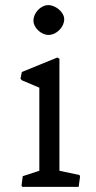

<svg xmlns="http://www.w3.org/2000/svg" viewBox="-20 -726 373 746"><path d="M168 -590.3C201.2 -590.3 229.5 -622.1 229.5 -650.9C229.5 -679.2 195.8 -706.1 168 -706.1C136.2 -706.1 109.9 -673.8 109.9 -646.5C109.9 -616.7 141.6 -590.3 168 -590.3ZM63.5 -4.4 66.9 0H285.6L291 -39.1L289.1 -45.9L210.9 -62.5V-498L202.6 -502.4L64.9 -446.3L59.6 -419.9L64.9 -414.1L132.8 -385.3V-62.5L68.4 -41.5Z"/></svg>

Font: Trykker
Style: Regular
Weight: 400
Designer: Magnus Gaarde
Foundry: Magnus Gaarde
Version: Version 1.001